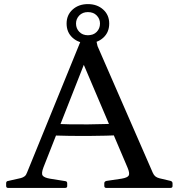

<svg xmlns="http://www.w3.org/2000/svg" viewBox="-20 -917 874 937"><path d="M409 -706Q364 -706 334.5 -732.5Q305 -759 305 -802Q305 -844 334.5 -870.5Q364 -897 409 -897Q454 -897 483.5 -870.5Q513 -844 513 -802Q513 -759 483.5 -732.5Q454 -706 409 -706ZM409 -745Q436 -745 452 -761.5Q468 -778 468 -802Q468 -825 452 -841.5Q436 -858 409 -858Q383 -858 367 -841.5Q351 -825 351 -802Q351 -778 367 -761.5Q383 -745 409 -745ZM19 0Q10 0 10 -10V-23Q10 -33 20 -34L82 -48Q93 -51 100.5 -57Q108 -63 112 -75L379 -730Q382 -739 392 -740L434 -749Q443 -752 445 -741L456 -692L726 -73Q731 -62 738.5 -56Q746 -50 758 -47L813 -34Q822 -31 822 -22V-9Q822 0 812 0H498Q489 0 489 -10V-23Q489 -31 499 -34L573 -45Q603 -50 608.5 -61Q614 -72 602 -100L365 -657L425 -692L192 -100Q181 -71 188 -60.5Q195 -50 224 -45L299 -33Q308 -32 308 -22V-9Q308 0 298 0ZM233 -313Q322 -309 410 -310Q498 -311 586 -315V-258Q498 -254 410 -253.5Q322 -253 233 -256Z"/></svg>

Font: Hahmlet
Style: Regular
Weight: 400
Designer: Minjoo Ham & Mark Frömberg
Foundry: hypertype
Version: Version 1.001; ttfautohint (v1.8.3)